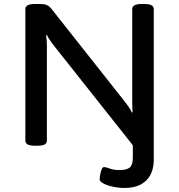

<svg xmlns="http://www.w3.org/2000/svg" viewBox="-20 -722 890 954"><path d="M660 25 241 -504Q235 -512 227 -524Q219 -536 213 -548L209 -547Q211 -535 212 -521Q213 -507 213 -493V-23Q213 -11 202.5 -4.5Q192 2 166 2H152Q128 2 117 -4.5Q106 -11 106 -23V-677Q106 -689 117 -695.5Q128 -702 152 -702H180Q194 -702 203 -700Q212 -698 220 -693Q228 -688 235 -679L604 -212Q612 -202 621 -188.5Q630 -175 635 -163L639 -164Q638 -175 637.5 -188.5Q637 -202 637 -218V-677Q637 -689 648 -695.5Q659 -702 684 -702H698Q723 -702 733.5 -695.5Q744 -689 744 -677V-23ZM598 212Q571 212 542.5 206Q514 200 494.5 190Q475 180 475 168Q475 163 476.5 153.5Q478 144 480.5 133.5Q483 123 487 115.5Q491 108 497 108Q505 108 525.5 115.5Q546 123 574 123Q609 123 624.5 110.5Q640 98 640 62V-23H744V72Q744 117 726.5 148.5Q709 180 677 196Q645 212 598 212Z"/></svg>

Font: Asap Expanded Medium
Style: Regular
Weight: 500
Width: 7
Designer: Pablo Cosgaya
Foundry: Omnibus-Type
Version: Version 3.001